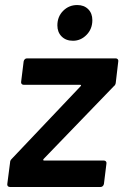

<svg xmlns="http://www.w3.org/2000/svg" viewBox="-20 -743 490 763"><path d="M9 -12 20 -97Q20 -105 26 -111L300 -400Q303 -403 302 -404.5Q301 -406 298 -406H74Q69 -406 66 -409.5Q63 -413 64 -418L74 -499Q75 -504 78.5 -507.5Q82 -511 87 -511H440Q445 -511 448 -507.5Q451 -504 450 -499L440 -414Q439 -405 432 -400L153 -111Q151 -108 152 -106.5Q153 -105 155 -105H393Q398 -105 401 -101.5Q404 -98 403 -93L393 -12Q392 -7 388.5 -3.5Q385 0 380 0H19Q14 0 11 -3.5Q8 -7 9 -12ZM208 -642Q208 -677 231 -700Q254 -723 287 -723Q314 -723 330.5 -706.5Q347 -690 347 -663Q347 -628 324 -604.5Q301 -581 270 -581Q242 -581 225 -598Q208 -615 208 -642Z"/></svg>

Font: Barlow SemiBold
Style: Italic
Weight: 600
Italic angle: -7°
Designer: Jeremy Tribby
Foundry: Tribby Type
Version: Version 1.408